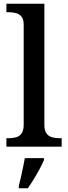

<svg xmlns="http://www.w3.org/2000/svg" viewBox="-20 -780 362 1021"><path d="M14 0V-45H27Q49 -45 67 -50.5Q85 -56 95.5 -71.5Q106 -87 106 -117V-649Q106 -678 94 -692Q82 -706 64.5 -710.5Q47 -715 27 -715H14V-760H216V-117Q216 -87 226.5 -71.5Q237 -56 255.5 -50.5Q274 -45 295 -45H308V0ZM80 208Q86 186 91.5 161Q97 136 102.5 110Q108 84 112 61H214V71Q205 92 190.5 119Q176 146 159.5 173Q143 200 128 221H80Z"/></svg>

Font: Noto Serif Hebrew Medium
Style: Regular
Weight: 500
Version: Version 2.003